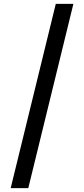

<svg xmlns="http://www.w3.org/2000/svg" viewBox="-20 -801 436 998"><path d="M361.5 -781 127 177H35.5L270 -781Z"/></svg>

Font: Merriweather Light 18pt SemiBold
Style: Regular
Weight: 600
Version: Version 2.100